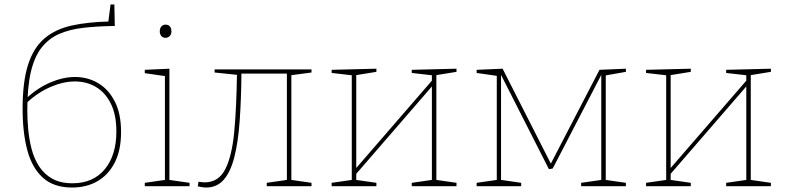

<svg xmlns="http://www.w3.org/2000/svg" viewBox="-20 -832 3510 858"><path d="M302 6Q220 6 171.5 -38Q123 -82 102 -161Q81 -240 81 -345Q81 -467 105.5 -543Q130 -619 179 -660.5Q228 -702 301 -718Q374 -734 471 -736L463 -726L474 -812H491L493 -716Q417 -715 354.5 -708Q292 -701 245 -680.5Q198 -660 166 -619.5Q134 -579 118 -511Q102 -443 102 -340Q102 -300 106 -255Q110 -210 121 -167Q132 -124 154.5 -89Q177 -54 213.5 -33.5Q250 -13 304 -13Q396 -13 448 -75.5Q500 -138 500 -244Q500 -320 475 -369.5Q450 -419 408.5 -443.5Q367 -468 315 -468Q263 -468 206 -443.5Q149 -419 96 -370L97 -392Q149 -440 206 -464Q263 -488 315 -488Q372 -488 418.5 -460.5Q465 -433 493 -378.5Q521 -324 521 -242Q521 -161 493 -106Q465 -51 416 -22.5Q367 6 302 6Z M737 -21 730 -29 827 -15V0H627V-15L724 -29L717 -21V-499L724 -491L627 -505V-520L737 -525ZM719 -663Q708 -663 701 -671Q694 -679 694 -692Q694 -706 701.5 -714Q709 -722 720 -722Q732 -722 739 -714Q746 -706 746 -692Q746 -678 738 -670.5Q730 -663 719 -663Z M902 6Q893 6 884 4.5Q875 3 864 1L867 -20Q874 -19 880.5 -18Q887 -17 894 -17Q957 -17 987 -76.5Q1017 -136 1027 -245.5Q1037 -355 1039 -504L1045 -497L939 -508V-522H1372V-508L1274 -495L1282 -502V-21L1275 -29L1372 -15V0H1172V-15L1269 -29L1262 -21V-510L1268 -503H1049L1059 -511Q1058 -387 1051 -291Q1044 -195 1027 -129Q1010 -63 979.5 -28.5Q949 6 902 6Z M1462 0V-15L1559 -29L1552 -21V-502L1558 -495L1462 -506V-520L1662 -525V-511L1564 -495L1572 -502V-74L1564 -72L1919 -482L1910 -465V-502L1916 -495L1820 -506V-520L2020 -525V-511L1922 -495L1930 -502V-21L1923 -29L2020 -15V0H1820V-15L1917 -29L1910 -21V-452L1919 -456L1564 -46L1572 -61V-21L1565 -29L1662 -15V0Z M2211 -513H2219V-21L2213 -29L2309 -15V0H2110V-15L2207 -29L2200 -21V-499L2207 -492L2110 -506V-520L2226 -525L2445 -94H2438L2659 -520L2777 -525V-511L2681 -494L2687 -501V-21L2680 -29L2777 -15V0H2577V-15L2674 -29L2667 -21V-507H2672L2450 -79L2433 -76Z M2867 0V-15L2964 -29L2957 -21V-502L2963 -495L2867 -506V-520L3067 -525V-511L2969 -495L2977 -502V-74L2969 -72L3324 -482L3315 -465V-502L3321 -495L3225 -506V-520L3425 -525V-511L3327 -495L3335 -502V-21L3328 -29L3425 -15V0H3225V-15L3322 -29L3315 -21V-452L3324 -456L2969 -46L2977 -61V-21L2970 -29L3067 -15V0Z"/></svg>

Font: Bitter Thin
Style: Regular
Weight: 100
Designer: Sol Matas, and Bitter project Authors
Foundry: Sol Matas
Version: Version 2.002